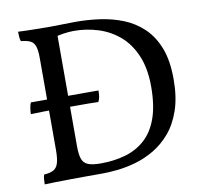

<svg xmlns="http://www.w3.org/2000/svg" viewBox="-77 -760 884 845"><g transform="rotate(-10 365.0 -338.0)"><path d="M56 3Q56 -10 57 -21Q58 -32 61 -40Q88 -42 103 -50Q118 -58 124.5 -78.5Q131 -99 131 -138V-549Q131 -582 125 -600.5Q119 -619 103.5 -626.5Q88 -634 62 -636Q59 -644 58 -655.5Q57 -667 57 -679Q72 -678 97 -677.5Q122 -677 148.5 -676.5Q175 -676 197 -676Q226 -676 256 -677Q286 -678 315 -678Q368 -678 422 -670.5Q476 -663 525 -643.5Q574 -624 612.5 -587.5Q651 -551 673 -494.5Q695 -438 695 -355Q695 -274 675 -216Q655 -158 621.5 -119Q588 -80 547 -56Q506 -32 463.5 -20Q421 -8 382 -4Q343 0 315 0Q287 0 250.5 0Q214 0 176.5 0.5Q139 1 107 1.5Q75 2 56 3ZM315 -45Q375 -45 425.5 -59.5Q476 -74 513.5 -107.5Q551 -141 571.5 -198Q592 -255 592 -340Q592 -421 567.5 -478.5Q543 -536 501.5 -571.5Q460 -607 407.5 -623.5Q355 -640 299 -640Q277 -640 251 -636Q225 -632 217 -628L225 -654V-138Q225 -101 232 -81Q239 -61 258.5 -53Q278 -45 315 -45ZM49.5 -312Q49.5 -323 52 -339.5Q54.6 -356 58.8 -363H188H223.7H360.6Q360.6 -348 358.9 -336Q357.2 -324 351.2 -313Q326.6 -314 307 -314Q287.5 -314 267.1 -314Q246.7 -314 222 -314H187.2Q164.2 -314 144.7 -314Q125.1 -314 103 -313.5Q80.9 -313 49.5 -312Z"/></g></svg>

Font: Vollkorn
Style: Regular
Weight: 400
Designer: Friedrich Althausen
Foundry: Friedrich Althausen
Version: Version 4.104